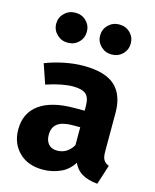

<svg xmlns="http://www.w3.org/2000/svg" viewBox="-121 -881 790 979"><g transform="rotate(15 274.0 -391.0)"><path d="M264.4 -548.3Q379.9 -548.3 431.8 -500.5Q483.6 -452.6 483.6 -359.6V-154.1Q483.6 -123.9 492.5 -110Q501.4 -96.1 520.2 -88.7L487.3 14.5Q436.5 10.1 403.6 -9.7Q370.6 -29.5 352.5 -76.7L328.7 -132.3V-351.3Q328.7 -398.3 308.1 -415.6Q287.4 -432.9 239.3 -432.9Q214 -432.9 177.1 -425.9Q140.2 -418.9 99.8 -404.9L64.3 -508.6Q113.9 -527.8 166.5 -538.1Q219.1 -548.3 264.4 -548.3ZM274.5 -328.5H350.6V-241.3H289.6Q235.9 -241.3 209.7 -222.1Q183.5 -202.9 183.5 -162.6Q183.5 -131.5 199.6 -113.6Q215.8 -95.6 245.2 -95.6Q276.5 -95.6 299.7 -113.1Q322.8 -130.7 336.5 -161.4L368.4 -77.6Q340.8 -25.5 295.6 -4.3Q250.4 17 199.3 17Q119.7 17 73 -29.7Q26.3 -76.4 26.3 -148.9Q26.3 -236.4 90.4 -282.4Q154.5 -328.5 274.5 -328.5ZM386.2 -799.1Q421.1 -799.1 444.2 -776.1Q467.2 -753.1 467.2 -720.3Q467.2 -687 444.2 -664Q421.1 -640.9 386.2 -640.9Q352.8 -640.9 329.2 -664Q305.5 -687 305.5 -720.3Q305.5 -753.1 329.2 -776.1Q352.8 -799.1 386.2 -799.1ZM154.8 -799.1Q189.3 -799.1 212.4 -776.1Q235.4 -753.1 235.4 -720.3Q235.4 -687 212.4 -664Q189.3 -640.9 154.8 -640.9Q121 -640.9 97.4 -664Q73.7 -687 73.7 -720.3Q73.7 -753.1 97.4 -776.1Q121 -799.1 154.8 -799.1Z"/></g></svg>

Font: Fira Sans Variable
Style: Regular
Weight: 400
Designer: Carrois Corporate & Edenspiekermann AG
Foundry: Carrois Corporate GbR & Edenspiekermann AG
Version: Version 4.202